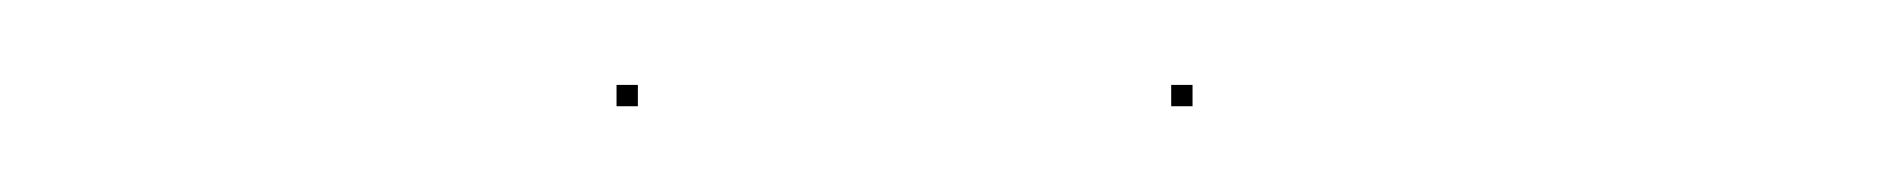

<svg xmlns="http://www.w3.org/2000/svg" viewBox="-20 -146 442 45"><path d="M254.5 -121.1H259.5V-126.1H254.5ZM124.5 -121.1H129.5V-126.1H124.5Z"/></svg>

Font: FRB American Cursive Just Endings
Style: Italic
Weight: 400
Italic angle: -25°
Version: Version 2.0;Modular Font Editor K font №1